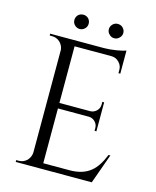

<svg xmlns="http://www.w3.org/2000/svg" viewBox="-124 -927 824 1012"><g transform="rotate(15 288.5 -421.0)"><path d="M176 -776Q165 -787 165 -803Q165 -819 176 -831Q188 -842 204 -842Q220 -842 232 -831Q243 -819 243 -803Q243 -787 232 -776Q220 -764 204 -764Q188 -764 176 -776ZM365 -776Q353 -787 353 -803Q353 -819 365 -831Q376 -842 392 -842Q409 -842 420 -831Q432 -819 432 -803Q432 -787 420 -776Q409 -764 392 -764Q376 -764 365 -776ZM475 0H60V-10H73Q99 -10 118 -28Q136 -47 137 -73V-633Q134 -657 116 -674Q98 -690 73 -690H61L60 -700H353Q384 -700 421 -706Q457 -712 472 -718V-592H462V-610Q462 -634 445 -651Q429 -668 406 -669H202V-360H371Q391 -361 405 -375Q419 -389 419 -410V-424H429V-266H419V-281Q419 -301 405 -315Q392 -329 372 -330H202V-31H345Q419 -31 462 -68Q497 -97 523 -162H533Z"/></g></svg>

Font: Cinzel(RUS BY LYAJKA)
Style: Regular
Weight: 400
Designer: Natanael Gama
Version: Version 1.001;PS 001.001;hotconv 1.0.56;makeotf.lib2.0.21325